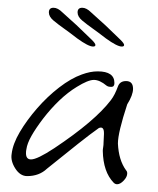

<svg xmlns="http://www.w3.org/2000/svg" viewBox="-20 -463 408 495"><path d="M282 12Q277 12 273 8Q246 -20 245 -74Q245 -78 246 -83.5Q247 -89 247 -96L248 -117V-120Q248 -138 235 -133Q215 -119 181.5 -92.5Q148 -66 101 -28Q81 -9 50 -9Q32 -9 19.5 -28.5Q7 -48 10 -66Q13 -92 31 -122.5Q49 -153 75.5 -183.5Q102 -214 132.5 -237.5Q163 -261 191 -271Q202 -275 212 -277Q222 -279 232 -279Q275 -279 275 -249Q275 -239 267 -239Q264 -239 261 -239.5Q258 -240 255 -242Q237 -257 222 -257Q207 -257 178 -239Q155 -225 133 -204Q111 -183 91 -157Q72 -132 61 -112.5Q50 -93 48 -78Q47 -74 47 -68Q47 -52 60 -52Q76 -52 120 -81Q225 -151 266 -205Q276 -218 284 -240Q289 -254 305 -254Q323 -254 323 -234Q323 -218 308 -194Q284 -121 284 -93Q286 -50 305 -24Q308 -21 308 -16Q308 -7 299 2.5Q290 12 282 12ZM220 -343Q208 -343 179 -364Q157 -381 143.5 -390.5Q130 -400 118 -410Q106 -420 106 -431Q106 -443 118 -443Q129 -443 141 -431Q146 -426 162 -412Q178 -398 190 -386L217 -360Q226 -351 226 -347Q226 -343 220 -343ZM294 -343Q282 -343 253 -364Q231 -381 217.5 -390.5Q204 -400 192 -410Q180 -420 180 -431Q180 -443 192 -443Q203 -443 215 -431Q220 -426 236 -412Q252 -398 264 -386L291 -360Q300 -351 300 -347Q300 -343 294 -343Z"/></svg>

Font: Square Peg
Style: Regular
Weight: 400
Designer: Robert E. Leuschke
Foundry: Robert E. Leuschke
Version: Version 1.010; ttfautohint (v1.8.4.7-5d5b)